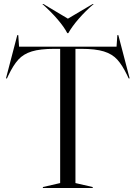

<svg xmlns="http://www.w3.org/2000/svg" viewBox="-20 -947 683 967"><path d="M196 -5 283 -25V-701H254Q182 -701 140 -688Q98 -675 72.5 -647Q47 -619 22 -567L15 -552H10L67 -770H72L76 -712H567L571 -770H576L633 -552H628L621 -567Q596 -619 570.5 -647Q545 -675 503 -688Q461 -701 389 -701H360V-25L447 -5V0H196ZM193 -927H198L322 -853L447 -927H452Q411 -892 377 -853Q343 -814 324 -780H319Q303 -811 270 -849.5Q237 -888 193 -927Z"/></svg>

Font: Nyght Serif Light
Style: Regular
Weight: 300
Designer: Maksym Kobuzan
Version: Version 0.410